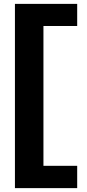

<svg xmlns="http://www.w3.org/2000/svg" viewBox="-20 -760 448 990"><path d="M204 95H378V210H57V-740H378V-626H204Z"/></svg>

Font: Georama Extended
Style: Bold
Weight: 700
Width: 7
Designer: Jean-Baptiste Levee
Foundry: Production Type
Version: Version 1.000